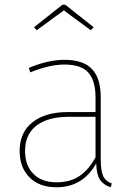

<svg xmlns="http://www.w3.org/2000/svg" viewBox="-20 -782 564 812"><path d="M453 -6 448 10Q417 0 402.5 -22.5Q388 -45 387 -91Q330 10 219 10Q146 10 104.5 -32Q63 -74 63 -144Q63 -222 117.5 -265Q172 -308 266 -308H384V-370Q384 -440 354 -474.5Q324 -509 252 -509Q190 -509 108 -476L102 -495Q184 -529 252 -529Q333 -529 369.5 -489.5Q406 -450 406 -372V-110Q406 -59 416.5 -37Q427 -15 453 -6ZM384 -117V-288H270Q183 -288 134.5 -251Q86 -214 86 -144Q86 -82 121.5 -46.5Q157 -11 219 -11Q277 -11 316.5 -38Q356 -65 384 -117ZM124 -667 244 -762H256L376 -667L364 -654L250 -738L135 -654Z"/></svg>

Font: Fira Sans Thin
Style: Regular
Weight: 100
Designer: bBox Type GmbH & Carrois Corporate GbR & Edenspiekermann AG
Foundry: bBox Type GmbH & Carrois Corporate GbR & Edenspiekermann AG
Version: Version 4.301